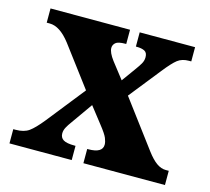

<svg xmlns="http://www.w3.org/2000/svg" viewBox="-83 -633 798 730"><g transform="rotate(15 316.0 -268.0)"><path d="M12 0V-56H21Q54 -56 73.5 -70Q93 -84 122 -120L241 -270L123 -427Q82 -480 42 -480H30V-536H343V-480H340Q311 -480 301.5 -471.5Q292 -463 292 -451Q292 -433 313 -405L362 -342L401 -396Q412 -411 419.5 -423.5Q427 -436 427 -450Q427 -468 415.5 -474Q404 -480 384 -480H381V-536H599V-480H590Q563 -480 545.5 -466.5Q528 -453 498 -415L400 -292L537 -109Q558 -81 576 -68.5Q594 -56 612 -56H624V0H303V-56H307Q363 -56 363 -89Q363 -100 357 -114.5Q351 -129 328 -158L278 -222L218 -137Q209 -125 202.5 -113Q196 -101 196 -89Q196 -72 209 -64Q222 -56 253 -56H257V0Z"/></g></svg>

Font: Noto Serif Ethiopic SemiCondensed ExtraBold
Style: Regular
Weight: 800
Width: 4
Designer: Monotype Design Team
Foundry: Monotype Imaging Inc.
Version: Version 2.102; ttfautohint (v1.8.4.7-5d5b)